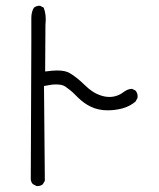

<svg xmlns="http://www.w3.org/2000/svg" viewBox="-20 -608 540 652"><path d="M106.4 23.9Q118.2 23.9 125.5 17.6L132.3 5.9L129.4 -315.9Q154.3 -321.3 170.4 -321.3Q190.4 -321.3 201.2 -314.5Q210.4 -308.1 217 -302.7Q223.6 -297.4 226.3 -294.9Q229 -292.5 231.4 -290Q236.8 -284.7 242.7 -278.8Q265.1 -256.3 289.6 -245.1Q314.5 -233.4 345.2 -233.4Q371.1 -233.4 395 -239.7Q419.4 -246.1 439.9 -262.7L446.8 -274.9Q447.3 -277.8 447.3 -281.2Q447.3 -291.5 440.4 -300.3L428.7 -306.2Q427.7 -306.2 427.2 -306.2Q414.6 -306.2 400.4 -295.9Q378.4 -278.8 351.1 -278.8Q335 -278.8 317.4 -285.6Q293.5 -293.9 267.3 -319.6Q241.2 -345.2 217.3 -359.4Q202.6 -368.7 173.8 -368.7Q158.2 -368.7 133.3 -365.2L134.3 -523.9Q138.2 -557.1 128.4 -582L116.2 -588.4Q115.2 -588.4 112.3 -588.4Q109.4 -588.4 104.5 -586.9Q99.6 -585.4 95.2 -582Q86.4 -567.4 86.4 -547.4Q86.4 -545.4 86.4 -541.5Q86.4 -537.6 86.4 -463.4Q86.4 -389.2 84.5 1Q85.4 10.3 91.3 17.1L104.5 23.9Q105.5 23.9 106.4 23.9Z"/></svg>

Font: Bakudai
Style: Light
Weight: 300
Version: Version 1.48